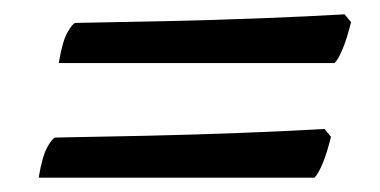

<svg xmlns="http://www.w3.org/2000/svg" viewBox="-20 -414 530 268"><path d="M62 -326Q67 -356 74 -368.5Q81 -381 85 -382Q145 -383 212.5 -384.5Q280 -386 344.5 -388.5Q409 -391 461 -394L470 -383Q464 -359 458 -345Q452 -331 447 -326ZM34 -166Q39 -196 46 -208.5Q53 -221 57 -222Q117 -223 184.5 -224.5Q252 -226 316.5 -228.5Q381 -231 433 -234L442 -223Q436 -199 430 -185Q424 -171 419 -166Z"/></svg>

Font: Texturina 12pt SemiBold
Style: Italic
Weight: 600
Italic angle: -11°
Version: Version 1.002